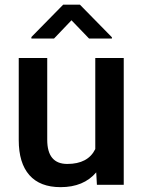

<svg xmlns="http://www.w3.org/2000/svg" viewBox="-20 -770 596 800"><path d="M446.3 -614.7V-609.4H351.1L277.8 -685.5L205.1 -609.4H110.8V-615.7L243.2 -750.5H313ZM380.9 -51.8Q328.6 9.8 232.4 9.8Q146.5 9.8 102.3 -40.5Q58.1 -90.8 58.1 -186V-528.3H176.8V-187.5Q176.8 -86.9 260.3 -86.9Q346.7 -86.9 377 -148.9V-528.3H495.6V0H383.8Z"/></svg>

Font: TypoPRO Roboto
Style: Regular
Weight: 500
Designer: Google
Version: Version 2.136; 2016